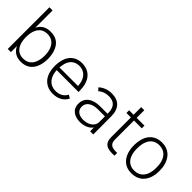

<svg xmlns="http://www.w3.org/2000/svg" viewBox="78 -1486 2280 2280"><g transform="rotate(45 1218.0 -346.0)"><path d="M481 -384C450 -465 390 -506 300 -506C219 -506 165 -472 135 -409V-700H82V0H135V-102C165 -36 220 -1 299 -1C381 -1 440 -38 474 -106C494 -148 504 -201 504 -253C504 -296 497 -344 481 -384ZM425 -132C401 -78 355 -48 291 -48C227 -48 185 -77 159 -129C142 -164 135 -206 135 -253C135 -297 140 -343 160 -381C186 -432 228 -460 290 -460C353 -460 403 -430 429 -367C443 -334 449 -295 449 -254C449 -207 441 -164 425 -132Z M836 -48C781 -48 736 -70 708 -111C684 -144 673 -186 671 -233H1038C1037 -286 1034 -337 1017 -378C987 -460 919 -506 825 -506C741 -506 679 -465 646 -395C629 -355 619 -303 619 -253C619 -188 633 -129 666 -81C704 -30 761 -1 834 -1C922 -1 987 -38 1020 -105L979 -129C951 -76 902 -48 836 -48ZM690 -369C714 -427 762 -460 827 -460C895 -459 942 -424 966 -363C976 -339 981 -311 984 -279H671C674 -310 681 -346 690 -369Z M1518 0 1517 -302C1517 -435 1449 -501 1330 -501C1271 -501 1213 -483 1165 -439L1196 -405C1233 -438 1277 -453 1328 -453C1458 -453 1464 -349 1464 -301V-294H1340C1211 -294 1134 -233 1134 -134C1134 -30 1217 8 1300 8C1369 8 1431 -16 1465 -65V0ZM1464 -155C1464 -77 1385 -38 1308 -38C1241 -38 1187 -69 1187 -137C1187 -209 1252 -250 1346 -250H1464Z M1874 -459V-504H1743V-632H1691V-504H1616V-459H1691V-131C1691 -48 1724 1 1833 1C1844 1 1857 1 1874 0V-46C1869 -46 1863 -45 1858 -45C1853 -45 1848 -46 1843 -46C1769 -47 1743 -79 1743 -140V-459Z M2163 7C2280 7 2355 -64 2375 -181C2379 -203 2380 -229 2380 -252C2380 -283 2377 -316 2373 -330C2348 -443 2278 -511 2163 -511C2052 -511 1977 -443 1957 -328C1953 -305 1950 -278 1950 -252C1950 -230 1951 -205 1955 -185C1975 -66 2048 7 2163 7ZM2163 -40C2074 -40 2022 -97 2007 -192C2004 -211 2003 -232 2003 -253C2003 -278 2006 -303 2008 -316C2024 -414 2080 -465 2163 -465C2252 -465 2304 -411 2322 -320C2324 -309 2327 -280 2327 -253C2327 -234 2326 -211 2323 -192C2308 -97 2255 -40 2163 -40Z"/></g></svg>

Font: Arthouse Owned Light
Style: Regular
Weight: 300
Designer: Jeremy Tribby
Foundry: Tribby Type
Version: Version 1.000;PS 001.000;hotconv 1.0.88;makeotf.lib2.5.64775